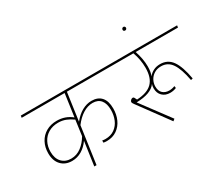

<svg xmlns="http://www.w3.org/2000/svg" viewBox="-147 -1255 1863 1618"><g transform="rotate(-30 784.0 -446.0)"><path d="M446 -391Q486 -441 531.5 -466Q577 -491 624 -491Q686 -491 719 -453.5Q752 -416 752 -344Q752 -286 730.5 -238Q709 -190 667.5 -161Q626 -132 568 -132Q552 -132 536 -135V-156Q552 -153 567 -153Q620 -153 656.5 -179.5Q693 -206 711 -249Q729 -292 729 -343Q729 -405 702 -438Q675 -471 623 -471Q575 -471 528.5 -442Q482 -413 442 -360L391 0H369L402 -231Q370 -185 326.5 -159Q283 -133 232 -133Q167 -133 127.5 -174.5Q88 -216 88 -290Q88 -348 112.5 -394Q137 -440 182 -466Q227 -492 286 -492Q370 -492 431 -441L462 -661H44L47 -681H896L893 -661H484ZM407 -270 428 -422Q394 -446 361 -459Q328 -472 288 -472Q235 -472 194.5 -448.5Q154 -425 132.5 -383.5Q111 -342 111 -291Q111 -226 145 -190Q179 -154 235 -154Q289 -154 333.5 -187.5Q378 -221 407 -272Z M922 -289Q910 -304 910 -314Q910 -323 919.5 -331.5Q929 -340 938 -340Q946 -340 950.5 -333Q955 -326 963 -308Q1065 -313 1112 -360.5Q1159 -408 1159 -505Q1159 -585 1131 -661H868L871 -681H1568L1565 -661H1153Q1181 -577 1181 -506Q1181 -451 1166 -416Q1184 -440 1213 -455Q1242 -470 1279 -470Q1353 -470 1394.5 -411.5Q1436 -353 1458 -228L1439 -223Q1417 -341 1379.5 -395.5Q1342 -450 1277 -450Q1238 -450 1209.5 -432Q1181 -414 1166 -385.5Q1151 -357 1151 -326Q1151 -282 1175 -260Q1199 -238 1237 -238Q1265 -238 1292 -249L1295 -229Q1267 -217 1235 -217Q1188 -217 1159.5 -245Q1131 -273 1131 -319Q1131 -345 1138 -360Q1091 -292 948 -289L1155 -11L1137 4Z M1151 -877Q1151 -885 1156 -890.5Q1161 -896 1169 -896Q1176 -896 1180.5 -891Q1185 -886 1185 -880Q1185 -872 1180 -867Q1175 -862 1168 -862Q1159 -862 1155 -866.5Q1151 -871 1151 -877Z"/></g></svg>

Font: FiraGO Thin
Style: Italic
Weight: 100
Italic angle: -8°
Designer: bBox Type GmbH
Foundry: bBox Type GmbH
Version: Version 1.001